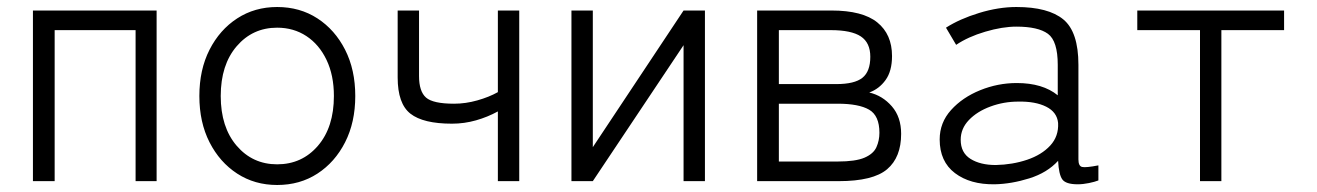

<svg xmlns="http://www.w3.org/2000/svg" viewBox="-20 -517 3760 548"><path d="M74 0V-487H427V0H367V-431H136V0Z M771 11Q707 11 657 -21.5Q607 -54 578 -111Q549 -168 549 -243Q549 -318 578 -375Q607 -432 657 -464.5Q707 -497 771 -497Q836 -497 886 -464.5Q936 -432 965 -375Q994 -318 994 -243Q994 -168 965 -111Q936 -54 886 -21.5Q836 11 771 11ZM771 -48Q842 -48 887.5 -101Q933 -154 933 -243Q933 -302 912 -346Q891 -390 854.5 -414Q818 -438 771 -438Q701 -438 655.5 -385Q610 -332 610 -243Q610 -154 655.5 -101Q701 -48 771 -48Z M1401 0V-199Q1372 -183 1338.5 -173.5Q1305 -164 1270 -164Q1188 -164 1151.5 -192.5Q1115 -221 1115 -296V-487H1176V-300Q1176 -256 1196 -238.5Q1216 -221 1276 -221Q1309 -221 1342.5 -230.5Q1376 -240 1401 -254V-487H1462V0Z M1611 0V-487H1672V-97L1931 -487H1992V0H1931V-388L1672 0Z M2141 0V-487H2353Q2442 -487 2484 -453Q2526 -419 2526 -357Q2526 -314 2507.5 -288.5Q2489 -263 2461 -253Q2499 -244 2525.5 -213.5Q2552 -183 2552 -135Q2552 -68 2512 -34Q2472 0 2374 0ZM2203 -56H2371Q2422 -56 2447.5 -67Q2473 -78 2481.5 -97Q2490 -116 2490 -138Q2490 -187 2460.5 -204Q2431 -221 2371 -221H2203ZM2203 -277H2367Q2419 -277 2441.5 -295Q2464 -313 2464 -355Q2464 -395 2437 -413Q2410 -431 2351 -431H2203Z M2819 9Q2749 10 2705.5 -23Q2662 -56 2662 -119Q2662 -167 2694.5 -203Q2727 -239 2777.5 -259.5Q2828 -280 2882 -280Q2956 -280 2999 -245V-332Q2999 -400 2971 -420.5Q2943 -441 2881 -441Q2841 -441 2792 -426.5Q2743 -412 2709 -389L2680 -438Q2719 -463 2774.5 -480Q2830 -497 2881 -497Q2972 -497 3015 -461.5Q3058 -426 3058 -332V-62Q3058 -43 3068.5 -40.5Q3079 -38 3115 -45V-2Q3105 2 3088 5.5Q3071 9 3056 9Q3022 9 3012 -5Q3002 -19 3000 -58Q2969 -24 2918 -8Q2867 8 2819 9ZM2822 -46Q2870 -47 2911.5 -61Q2953 -75 2977.5 -101.5Q3002 -128 3000 -166Q2997 -197 2966 -212.5Q2935 -228 2886 -227Q2845 -227 2807 -213Q2769 -199 2745.5 -174.5Q2722 -150 2722 -118Q2722 -81 2750 -63.5Q2778 -46 2822 -46Z M3405 0V-431H3226V-487H3645V-431H3466V0Z"/></svg>

Font: Zen Kaku Gothic New
Style: Regular
Weight: 400
Designer: Yoshimichi Ohira
Foundry: Positype
Version: Version 1.001